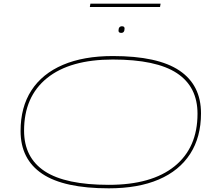

<svg xmlns="http://www.w3.org/2000/svg" viewBox="-20 -1015 1182 1045"><path d="M572 10Q328 10 210 -69Q92 -148 92 -302Q92 -432 151 -523Q210 -614 322.5 -662Q435 -710 594 -710Q839 -710 956.5 -631Q1074 -552 1074 -398Q1074 -269 1015 -177.5Q956 -86 844 -38Q732 10 572 10ZM572 -9Q805 -9 930 -110Q1055 -211 1055 -396Q1055 -543 942.5 -617Q830 -691 594 -691Q361 -691 236 -590Q111 -489 111 -304Q111 -157 223.5 -83Q336 -9 572 -9ZM640 -836Q625 -836 625 -848Q625 -872 644 -872Q658 -872 658 -860Q658 -836 640 -836ZM469 -977 472 -995H854L851 -977Z"/></svg>

Font: Georama Extra Expanded Thin
Style: Italic
Weight: 100
Width: 8
Italic angle: -9°
Designer: Jean-Baptiste Levee
Foundry: Production Type
Version: Version 1.000